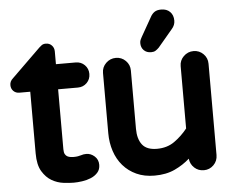

<svg xmlns="http://www.w3.org/2000/svg" viewBox="-53 -806 1101 899"><g transform="rotate(-5 497.0 -356.0)"><path d="M17 -482 153 -615Q157 -619 164.5 -624.5Q172 -630 184 -630Q201 -630 212 -618.5Q223 -607 223 -590V-530H316Q341 -530 358 -513Q375 -496 375 -471Q375 -446 358 -429Q341 -412 316 -412H223V-130Q223 -115 227.5 -107Q232 -99 239 -95.5Q246 -92 254 -91Q262 -90 268 -90Q280 -90 288 -91.5Q296 -93 303 -95Q314 -99 328 -99Q349 -99 366.5 -83.5Q384 -68 384 -43Q384 -21 371 -6.5Q358 8 338.5 16Q319 24 297 27Q275 30 258 30Q238 30 209.5 26.5Q181 23 155 8Q129 -7 110.5 -37.5Q92 -68 92 -122V-412H41Q24 -412 13 -423Q2 -434 2 -451Q2 -469 17 -482Z M439 -470Q439 -497 458.5 -516Q478 -535 505 -535Q532 -535 551 -516Q570 -497 570 -470V-196Q570 -148 591 -121Q612 -94 660 -94Q708 -94 742.5 -118.5Q777 -143 804 -177V-470Q804 -497 823.5 -516Q843 -535 870 -535Q897 -535 916 -516Q935 -497 935 -470V-41Q935 -13 916 6Q897 25 870 25Q844 25 825.5 8Q807 -9 804 -35Q774 -8 733.5 11Q693 30 638 30Q590 30 553 13Q516 -4 490.5 -33.5Q465 -63 452 -102.5Q439 -142 439 -186ZM625 -594Q625 -604 629 -611.5Q633 -619 635 -623L686 -713Q693 -726 704.5 -734Q716 -742 736 -742Q762 -742 777.5 -726.5Q793 -711 793 -685Q793 -664 778 -647L709 -565Q701 -557 693 -552Q685 -547 672 -547Q651 -547 638 -560Q625 -573 625 -594Z"/></g></svg>

Font: Varela Round Precious
Style: Bold
Weight: 700
Version: Version 1.000